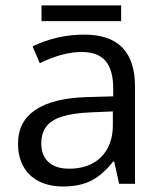

<svg xmlns="http://www.w3.org/2000/svg" viewBox="-20 -672 595 702"><path d="M415.5 0 397.5 -81.5H393.6Q354.5 -31.7 312.7 -11Q271 9.8 211.4 9.8Q159.7 9.8 122.6 -9Q85.4 -27.8 65.7 -63.2Q45.9 -98.6 45.9 -147.5Q45.9 -227.5 109.6 -270.3Q173.3 -313 294.9 -316.9L394 -319.8V-348.6Q394 -415.5 366.2 -448.7Q338.4 -481.9 278.8 -481.9Q208.5 -481.9 125.5 -440.9L99.1 -502.4Q188 -545.4 288.6 -545.4Q473.6 -545.4 473.6 -355.5V0ZM392.6 -214.4V-264.6L311.5 -261.2Q246.6 -258.3 207 -245.8Q167.5 -233.4 149.2 -209.2Q130.9 -185.1 130.9 -147.5Q130.9 -103.5 157.5 -79.3Q184.1 -55.2 232.9 -55.2Q281.7 -55.2 317.6 -74.2Q353.5 -93.3 373 -129.4Q392.6 -165.5 392.6 -214.4ZM131.8 -652.3H422.9V-594.7H131.8Z"/></svg>

Font: Viking Open Sans
Style: Regular
Weight: 400
Foundry: Ascender Corporation
Version: Version 2.001